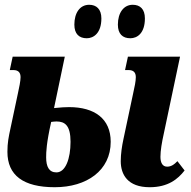

<svg xmlns="http://www.w3.org/2000/svg" viewBox="-20 -773 799 803"><path d="M525 -613C554 -613 586 -634 586 -696C586 -735 566 -753 535 -753C497 -753 473 -719 473 -670C473 -631 493 -613 525 -613ZM343 -613C371 -613 404 -634 404 -696C404 -735 383 -753 353 -753C314 -753 291 -719 291 -670C291 -631 311 -613 343 -613ZM606 10C683 10 724 -24 752 -60L722 -99C708 -84 695 -76 679 -76C660 -76 651 -92 651 -117C651 -143 657 -178 665 -214L733 -536H515L503 -480H518C541 -480 548 -467 548 -450C548 -434 543 -409 537 -383L496 -190C490 -162 485 -129 485 -99C485 -43 514 10 606 10ZM209 10C343 10 443 -60 443 -180C443 -277 375 -325 269 -325C254 -325 234 -324 206 -321L251 -536H33L21 -480H36C59 -480 66 -467 66 -450C66 -434 60 -406 55 -383L24 -237C16 -200 11 -176 11 -138C11 -40 77 10 209 10ZM216 -52C185 -52 173 -76 173 -115C173 -137 174 -174 194 -263C202 -264 209 -265 216 -265C251 -265 275 -249 275 -180C275 -109 254 -52 216 -52Z"/></svg>

Font: Noto Serif ExtraCondensed Black
Style: Italic
Weight: 900
Width: 2
Italic angle: -12°
Designer: Monotype Design Team
Foundry: Monotype Imaging Inc.
Version: Version 2.014